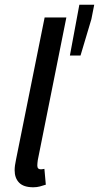

<svg xmlns="http://www.w3.org/2000/svg" viewBox="-20 -783 419 813"><path d="M121 10Q80 10 61 -9.5Q42 -29 42 -62Q42 -72 43.5 -83Q45 -94 48 -108L169 -709H261L140 -105Q139 -97 138.5 -92Q138 -87 138 -82Q138 -66 153 -66Q156 -66 159 -66.5Q162 -67 168 -68L174 -1Q162 3 149 6.5Q136 10 121 10ZM276 -548 316 -763H379L367 -702L321 -548Z"/></svg>

Font: Source Sans 3 Medium
Style: Italic
Weight: 500
Italic angle: -11°
Designer: Paul D. Hunt
Foundry: Adobe
Version: Version 3.052;hotconv 1.1.0;makeotfexe 2.6.0